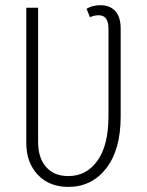

<svg xmlns="http://www.w3.org/2000/svg" viewBox="-20 -714 569 745"><path d="M369.1 -693.8Q406.7 -693.8 427.5 -670.9Q448.2 -647.9 448.2 -603V-261.2Q448.2 -132.8 392.1 -60.8Q335.9 11.2 245.1 11.2Q170.9 11.2 126.5 -36.1Q82 -83.5 82 -159.2V-684.1H127.9V-163.1Q127.9 -101.1 158.9 -65.9Q189.9 -30.8 245.1 -30.8Q315.9 -30.8 358.4 -90.8Q400.9 -150.9 400.9 -263.2V-603Q400.9 -654.8 362.8 -654.8Q344.7 -654.8 329.1 -647L315.9 -680.2Q339.4 -693.8 369.1 -693.8Z"/></svg>

Font: Fira Sans Compressed ExtraLight
Style: Regular
Weight: 250
Width: 1
Designer: Carrois Corporate & Edenspiekermann AG
Foundry: Carrois Corporate GbR & Edenspiekermann AG
Version: Version 4.203;PS 004.203;hotconv 1.0.88;makeotf.lib2.5.64775